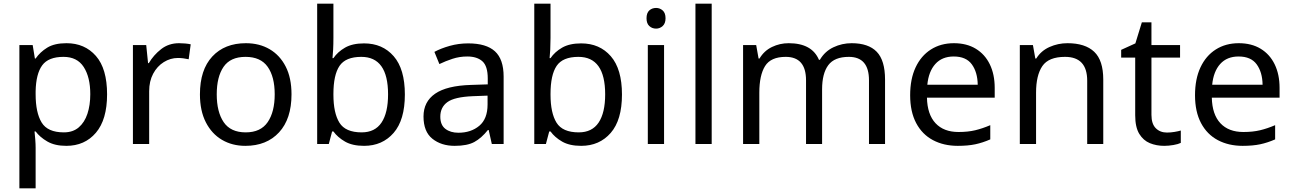

<svg xmlns="http://www.w3.org/2000/svg" viewBox="-20 -780 7002 1040"><path d="M340 -546Q439 -546 499.5 -477Q560 -408 560 -269Q560 -132 499.5 -61Q439 10 339 10Q277 10 236.5 -13.5Q196 -37 173 -68H167Q169 -51 171 -25Q173 1 173 20V240H85V-536H157L169 -463H173Q197 -498 236 -522Q275 -546 340 -546ZM324 -472Q242 -472 208.5 -426Q175 -380 173 -286V-269Q173 -170 205.5 -116.5Q238 -63 326 -63Q375 -63 406.5 -90Q438 -117 453.5 -163.5Q469 -210 469 -270Q469 -362 433.5 -417Q398 -472 324 -472Z M950 -546Q965 -546 982.5 -544.5Q1000 -543 1013 -540L1002 -459Q989 -462 973.5 -464Q958 -466 944 -466Q903 -466 867 -443.5Q831 -421 809.5 -380.5Q788 -340 788 -286V0H700V-536H772L782 -438H786Q812 -482 853 -514Q894 -546 950 -546Z M1559 -269Q1559 -136 1491.5 -63Q1424 10 1309 10Q1238 10 1182.5 -22.5Q1127 -55 1095 -117.5Q1063 -180 1063 -269Q1063 -402 1130 -474Q1197 -546 1312 -546Q1385 -546 1440.5 -513.5Q1496 -481 1527.5 -419.5Q1559 -358 1559 -269ZM1154 -269Q1154 -174 1191.5 -118.5Q1229 -63 1311 -63Q1392 -63 1430 -118.5Q1468 -174 1468 -269Q1468 -364 1430 -418Q1392 -472 1310 -472Q1228 -472 1191 -418Q1154 -364 1154 -269Z M1786 -760V-575Q1786 -541 1784.5 -511.5Q1783 -482 1781 -465H1786Q1809 -499 1849 -522Q1889 -545 1952 -545Q2052 -545 2112.5 -475.5Q2173 -406 2173 -268Q2173 -130 2112 -60Q2051 10 1952 10Q1889 10 1849 -13Q1809 -36 1786 -68H1779L1761 0H1698V-760ZM1937 -472Q1852 -472 1819 -423Q1786 -374 1786 -271V-267Q1786 -168 1818.5 -115.5Q1851 -63 1939 -63Q2011 -63 2046.5 -116Q2082 -169 2082 -269Q2082 -472 1937 -472Z M2516 -545Q2614 -545 2661 -502Q2708 -459 2708 -365V0H2644L2627 -76H2623Q2588 -32 2549.5 -11Q2511 10 2443 10Q2370 10 2322 -28.5Q2274 -67 2274 -149Q2274 -229 2337 -272.5Q2400 -316 2531 -320L2622 -323V-355Q2622 -422 2593 -448Q2564 -474 2511 -474Q2469 -474 2431 -461.5Q2393 -449 2360 -433L2333 -499Q2368 -518 2416 -531.5Q2464 -545 2516 -545ZM2621 -262 2542 -259Q2442 -255 2403.5 -227Q2365 -199 2365 -148Q2365 -103 2392.5 -82Q2420 -61 2463 -61Q2531 -61 2576 -98.5Q2621 -136 2621 -214Z M2962 -760V-575Q2962 -541 2960.5 -511.5Q2959 -482 2957 -465H2962Q2985 -499 3025 -522Q3065 -545 3128 -545Q3228 -545 3288.5 -475.5Q3349 -406 3349 -268Q3349 -130 3288 -60Q3227 10 3128 10Q3065 10 3025 -13Q2985 -36 2962 -68H2955L2937 0H2874V-760ZM3113 -472Q3028 -472 2995 -423Q2962 -374 2962 -271V-267Q2962 -168 2994.5 -115.5Q3027 -63 3115 -63Q3187 -63 3222.5 -116Q3258 -169 3258 -269Q3258 -472 3113 -472Z M3534 -737Q3554 -737 3569.5 -723.5Q3585 -710 3585 -681Q3585 -653 3569.5 -639Q3554 -625 3534 -625Q3512 -625 3497 -639Q3482 -653 3482 -681Q3482 -710 3497 -723.5Q3512 -737 3534 -737ZM3577 -536V0H3489V-536Z M3835 0H3747V-760H3835Z M4593 -546Q4684 -546 4729 -499.5Q4774 -453 4774 -349V0H4687V-345Q4687 -472 4578 -472Q4500 -472 4466.5 -427Q4433 -382 4433 -296V0H4346V-345Q4346 -472 4236 -472Q4155 -472 4124 -422Q4093 -372 4093 -278V0H4005V-536H4076L4089 -463H4094Q4119 -505 4161.5 -525.5Q4204 -546 4252 -546Q4378 -546 4416 -456H4421Q4448 -502 4494.5 -524Q4541 -546 4593 -546Z M5147 -546Q5216 -546 5265.5 -516Q5315 -486 5341.5 -431.5Q5368 -377 5368 -304V-251H5001Q5003 -160 5047.5 -112.5Q5092 -65 5172 -65Q5223 -65 5262.5 -74.5Q5302 -84 5344 -102V-25Q5303 -7 5263 1.5Q5223 10 5168 10Q5092 10 5033.5 -21Q4975 -52 4942.5 -113.5Q4910 -175 4910 -264Q4910 -352 4939.5 -415Q4969 -478 5022.5 -512Q5076 -546 5147 -546ZM5146 -474Q5083 -474 5046.5 -433.5Q5010 -393 5003 -321H5276Q5275 -389 5244 -431.5Q5213 -474 5146 -474Z M5762 -546Q5858 -546 5907 -499.5Q5956 -453 5956 -349V0H5869V-343Q5869 -472 5749 -472Q5660 -472 5626 -422Q5592 -372 5592 -278V0H5504V-536H5575L5588 -463H5593Q5619 -505 5665 -525.5Q5711 -546 5762 -546Z M6301 -62Q6321 -62 6342 -65.5Q6363 -69 6376 -73V-6Q6362 1 6336 5.5Q6310 10 6286 10Q6244 10 6208.5 -4.5Q6173 -19 6151 -55Q6129 -91 6129 -156V-468H6053V-510L6130 -545L6165 -659H6217V-536H6372V-468H6217V-158Q6217 -109 6240.5 -85.5Q6264 -62 6301 -62Z M6690 -546Q6759 -546 6808.5 -516Q6858 -486 6884.5 -431.5Q6911 -377 6911 -304V-251H6544Q6546 -160 6590.5 -112.5Q6635 -65 6715 -65Q6766 -65 6805.5 -74.5Q6845 -84 6887 -102V-25Q6846 -7 6806 1.5Q6766 10 6711 10Q6635 10 6576.5 -21Q6518 -52 6485.5 -113.5Q6453 -175 6453 -264Q6453 -352 6482.5 -415Q6512 -478 6565.5 -512Q6619 -546 6690 -546ZM6689 -474Q6626 -474 6589.5 -433.5Q6553 -393 6546 -321H6819Q6818 -389 6787 -431.5Q6756 -474 6689 -474Z"/></svg>

Font: Noto IKEA Simplified Chinese
Style: Regular
Weight: 400
Designer: Monotype Design Team
Foundry: Monotype Imaging Inc.
Version: Version 1.100